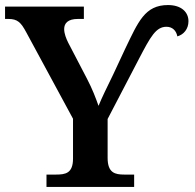

<svg xmlns="http://www.w3.org/2000/svg" viewBox="-22 -740 770 760"><path d="M162 0H509V-49H470C434 -49 404 -55 404 -115V-269L528 -507C574 -595 595 -634 637 -634C661 -634 676 -618 680 -596C705 -603 724 -625 724 -656C724 -692 696 -720 643 -720C551 -720 525 -653 475 -550L426 -445C403 -398 381 -353 368 -321C357 -352 344 -387 322 -429L248 -571C240 -587 232 -607 232 -625C232 -648 247 -665 286 -665H310V-714H-2V-665H11C48 -665 61 -651 82 -612L267 -270V-112C267 -54 237 -49 200 -49H162Z"/></svg>

Font: Noto Serif SemiBold
Style: Regular
Weight: 600
Designer: Monotype Design Team
Foundry: Monotype Imaging Inc.
Version: Version 2.013